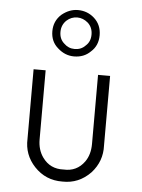

<svg xmlns="http://www.w3.org/2000/svg" viewBox="-53 -772 611 825"><g transform="rotate(5 252.5 -360.0)"><path d="M148 -630Q148 -585 180 -558Q211 -530 250 -530Q293 -530 321 -558Q352 -585 352 -630Q352 -675 321 -703Q291 -730 250 -730Q213 -730 180 -703Q148 -674 148 -630ZM183 -630Q183 -660 204 -680Q224 -698 250 -698Q275 -698 296 -680Q317 -661 317 -630Q317 -599 296 -581Q278 -562 250 -562Q223 -562 204 -581Q183 -599 183 -630ZM412 -160V-460H360V-162Q360 -116 338 -85Q305 -39 248 -42Q190 -39 157 -85Q134 -117 134 -162V-460H82V-160Q79 -91 126 -41Q175 11 247 10Q318 12 369 -41Q415 -92 412 -160Z"/></g></svg>

Font: NM-font
Style: Light
Weight: 500
Designer: ""
Foundry: ""
Version: ""